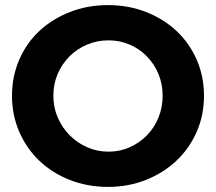

<svg xmlns="http://www.w3.org/2000/svg" viewBox="-20 -725 846 752"><path d="M403 -705Q483 -705 552 -678Q621 -651 671.5 -603.5Q722 -556 750.5 -491Q779 -426 779 -350Q779 -274 750.5 -209Q722 -144 671.5 -96Q621 -48 552 -20.5Q483 7 403 7Q323 7 254 -20Q185 -47 134.5 -95Q84 -143 55.5 -208.5Q27 -274 27 -350Q27 -426 55.5 -491.5Q84 -557 134.5 -604Q185 -651 254 -678Q323 -705 403 -705ZM405 -567Q361 -567 321.5 -550.5Q282 -534 252.5 -504.5Q223 -475 206 -435.5Q189 -396 189 -350Q189 -304 206.5 -264Q224 -224 253.5 -194.5Q283 -165 322 -148Q361 -131 405 -131Q449 -131 487.5 -148Q526 -165 555 -194.5Q584 -224 600.5 -264Q617 -304 617 -350Q617 -396 600.5 -435.5Q584 -475 555 -504.5Q526 -534 487.5 -550.5Q449 -567 405 -567Z"/></svg>

Font: Montserrat Semi Bold
Style: Regular
Weight: 600
Designer: Julieta Ulanovsky
Foundry: Julieta Ulanovsky
Version: Version 3.001 September 28, 2015